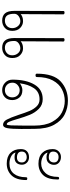

<svg xmlns="http://www.w3.org/2000/svg" viewBox="541 -1186 645 1767"><g transform="rotate(90 863.5 -302.5)"><path d="M264 -93Q264 -48 236 -24Q208 0 170 0Q125 0 102.5 -26.5Q80 -53 80 -113L81 -563Q81 -574 97 -574Q103 -574 107.5 -571.5Q112 -569 112 -563L110 -170Q119 -179 135.5 -185.5Q152 -192 175 -192Q210 -192 237 -166Q264 -140 264 -93ZM514 -93Q514 -48 486 -24Q458 0 420 0Q375 0 352.5 -26.5Q330 -53 330 -113L331 -563Q331 -574 347 -574Q353 -574 357.5 -571.5Q362 -569 362 -563L360 -170Q369 -179 385.5 -185.5Q402 -192 425 -192Q460 -192 487 -166Q514 -140 514 -93ZM239 -93Q239 -123 220.5 -145Q202 -167 175 -167Q150 -167 128.5 -151.5Q107 -136 107 -112Q107 -67 122 -46Q137 -25 170 -25Q198 -25 218.5 -43Q239 -61 239 -93ZM489 -93Q489 -123 470.5 -145Q452 -167 425 -167Q400 -167 378.5 -151.5Q357 -136 357 -112Q357 -67 372 -46Q387 -25 420 -25Q448 -25 468.5 -43Q489 -61 489 -93Z M1167 -176Q1167 -88 1159.5 -48Q1152 -8 1129 -8Q1099 -8 1080.5 -42.5Q1062 -77 1037 -152Q1017 -214 1001 -252Q985 -290 959 -317Q933 -344 895 -344Q826 -344 791 -291.5Q756 -239 747 -162Q759 -173 776.5 -179.5Q794 -186 809 -186Q855 -186 878 -158Q901 -130 901 -93Q901 -50 875 -25Q849 0 809 0Q769 0 741 -27Q713 -54 713 -95Q713 -220 758 -296.5Q803 -373 892 -373Q946 -373 981.5 -337.5Q1017 -302 1036.5 -254.5Q1056 -207 1076 -138Q1091 -86 1101 -64Q1111 -42 1124 -42Q1132 -42 1134 -82.5Q1136 -123 1136 -207V-295Q1136 -397 1101.5 -460Q1067 -523 1015.5 -549.5Q964 -576 909 -576Q852 -576 802 -550Q752 -524 720.5 -466.5Q689 -409 689 -319Q689 -307 673 -307Q658 -307 658 -319Q658 -474 730.5 -539.5Q803 -605 907 -605Q974 -605 1032.5 -575.5Q1091 -546 1128.5 -477.5Q1166 -409 1166 -298ZM741 -95Q741 -63 761 -44Q781 -25 809 -25Q839 -25 857.5 -44.5Q876 -64 876 -93Q876 -122 858 -141.5Q840 -161 809 -161Q784 -161 762.5 -142Q741 -123 741 -95Z M1352 -465Q1352 -499 1373 -520Q1394 -541 1425 -541Q1456 -541 1476.5 -523Q1497 -505 1497 -477Q1497 -450 1480.5 -429Q1464 -408 1429 -408Q1401 -408 1384 -419Q1391 -391 1421 -375Q1451 -359 1485 -359Q1537 -359 1572.5 -398.5Q1608 -438 1608 -513Q1608 -524 1622 -524Q1632 -524 1632 -512Q1632 -420 1591.5 -377Q1551 -334 1485 -334Q1421 -334 1386.5 -369.5Q1352 -405 1352 -465ZM1375 -469Q1375 -429 1429 -429Q1451 -429 1463 -442.5Q1475 -456 1475 -477Q1475 -497 1461.5 -508Q1448 -519 1425 -519Q1402 -519 1388.5 -505.5Q1375 -492 1375 -469ZM1637 -221Q1637 -131 1594.5 -86.5Q1552 -42 1485 -42Q1421 -42 1386.5 -77Q1352 -112 1352 -172Q1352 -209 1372.5 -228Q1393 -247 1427 -247Q1457 -247 1476.5 -228Q1496 -209 1496 -182Q1496 -152 1480 -133Q1464 -114 1429 -114Q1399 -114 1384 -124Q1390 -97 1420 -82Q1450 -67 1485 -67Q1546 -67 1578.5 -107.5Q1611 -148 1611 -218Q1611 -224 1613 -227.5Q1615 -231 1622 -231Q1637 -231 1637 -221ZM1375 -180Q1375 -157 1390 -146.5Q1405 -136 1428 -136Q1475 -136 1475 -182Q1475 -202 1461 -214Q1447 -226 1427 -226Q1406 -226 1390.5 -215Q1375 -204 1375 -180Z"/></g></svg>

Font: Mali ExtraLight
Style: Regular
Weight: 275
Version: Version 1.000; ttfautohint (v1.6)